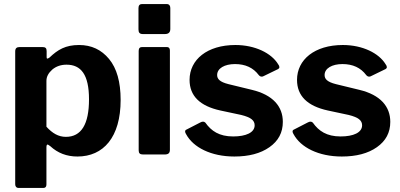

<svg xmlns="http://www.w3.org/2000/svg" viewBox="-20 -762 1974 947"><path d="M78 -530C62 -530 55 -524 55 -508V147C55 159 62 165 71 165H194C204 165 209 159 209 148V-35C209 -44 211 -49 214 -49C217 -49 221 -46 228 -41C265 -7 309 10 362 10C490 10 575 -85 575 -269C575 -358 556 -425 518 -471C480 -517 431 -540 370 -540C303 -540 265 -517 224 -478C219 -475 216 -473 214 -473C211 -473 210 -475 210 -480V-510C210 -525 204 -530 188 -530ZM209 -363C209 -384 219 -402 238 -419C257 -435 281 -443 308 -443C379 -443 419 -395 419 -272C419 -149 381 -87 305 -87C268 -87 238 -105 209 -137Z M820 -723C820 -735 813 -742 804 -742H680C669 -742 663 -735 663 -722V-617C663 -601 669 -594 685 -594H793C811 -594 820 -602 820 -619ZM818 -513C818 -524 813 -530 803 -530H681C670 -530 664 -524 664 -511V-21C664 -6 670 0 686 0H791C811 0 818 -7 818 -24Z M1256 -392C1260 -387 1265 -384 1271 -384C1274 -384 1277 -385 1279 -386L1351 -421C1356 -424 1358 -427 1358 -431C1358 -435 1356 -440 1352 -445C1319 -500 1238 -540 1141 -540C1002 -540 915 -468 915 -368C915 -289 966 -239 1067 -217L1170 -195C1218 -183 1236 -168 1236 -144C1236 -108 1193 -89 1130 -89C1061 -89 1022 -116 993 -157C990 -160 986 -162 982 -162C978 -162 973 -161 968 -158L900 -123C895 -121 893 -118 893 -113C893 -109 895 -105 898 -100C933 -35 1021 10 1136 10C1207 10 1265 -5 1309 -36C1353 -67 1375 -108 1375 -161C1375 -236 1327 -294 1222 -319L1107 -347C1063 -358 1051 -373 1051 -392C1051 -425 1088 -446 1139 -446C1190 -446 1229 -428 1256 -392Z M1786 -392C1790 -387 1795 -384 1801 -384C1804 -384 1807 -385 1809 -386L1881 -421C1886 -424 1888 -427 1888 -431C1888 -435 1886 -440 1882 -445C1849 -500 1768 -540 1671 -540C1532 -540 1445 -468 1445 -368C1445 -289 1496 -239 1597 -217L1700 -195C1748 -183 1766 -168 1766 -144C1766 -108 1723 -89 1660 -89C1591 -89 1552 -116 1523 -157C1520 -160 1516 -162 1512 -162C1508 -162 1503 -161 1498 -158L1430 -123C1425 -121 1423 -118 1423 -113C1423 -109 1425 -105 1428 -100C1463 -35 1551 10 1666 10C1737 10 1795 -5 1839 -36C1883 -67 1905 -108 1905 -161C1905 -236 1857 -294 1752 -319L1637 -347C1593 -358 1581 -373 1581 -392C1581 -425 1618 -446 1669 -446C1720 -446 1759 -428 1786 -392Z"/></svg>

Font: Libre Franklin
Style: Bold
Weight: 700
Designer: Pablo Impallari, Rodrigo Fuenzalida
Foundry: Impallari Type
Version: Version 1.002; ttfautohint (v1.5)